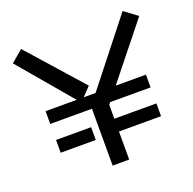

<svg xmlns="http://www.w3.org/2000/svg" viewBox="-130 -851 1008 1003"><g transform="rotate(-20 374.0 -349.5)"><path d="M421 21H329V-295H97V-366H270L22 -659L88 -715L355 -414L309 -366H375L654 -720L727 -666L487 -366H655V-295H430L421 -283V-206H655V-135H421ZM97 -206H292V-135H97Z"/></g></svg>

Font: Stick
Style: Regular
Weight: 400
Designer: Fontworks Inc.
Foundry: Fontworks Inc.
Version: Version 1.100